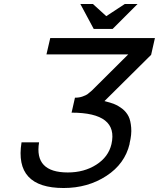

<svg xmlns="http://www.w3.org/2000/svg" viewBox="-20 -920 797 963"><path d="M545 -775H450L383 -900H446L513 -839L606 -900H670ZM441 -466 623 -647H213L232 -729H757L738 -645L504 -413Q536 -405 553 -398Q573 -390 594 -374Q614 -358 625 -336Q635 -316 638 -280Q641 -246 630 -201V-198Q606 -98 514 -38Q421 23 299 23Q51 23 88 -206H176Q151 -55 320 -55Q402 -55 463 -94Q524 -133 539 -197Q557 -276 507 -315.5Q457 -355 339 -355L356 -430Q378 -430 394 -436Q413 -443 418 -447Q435 -461 441 -466Z"/></svg>

Font: Miedinger
Style: Italic
Weight: 400
Italic angle: -13°
Version: Version 001.000